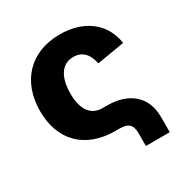

<svg xmlns="http://www.w3.org/2000/svg" viewBox="-161 -683 916 952"><g transform="rotate(-30 297.5 -206.5)"><path d="M403.3 140.1H540V50.8C540 -68.8 454.6 -129.9 337.9 -129.9H311.5C246.1 -129.9 209 -177.7 209 -272C209 -366.2 246.1 -422.4 311.5 -422.4C361.8 -422.4 393.1 -389.6 403.8 -332.5L561 -358.9C543.9 -477.5 448.7 -552.7 309.6 -552.7C138.7 -552.7 35.2 -439.5 35.2 -271C35.2 -103 138.7 0 309.6 0H333C383.3 0 403.3 18.1 403.3 66.9Z"/></g></svg>

Font: Inter ExtraBold
Style: Regular
Weight: 800
Designer: Rasmus Andersson
Foundry: rsms
Version: Version 4.001;git-9221beed3